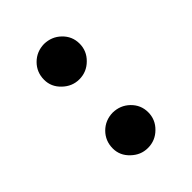

<svg xmlns="http://www.w3.org/2000/svg" viewBox="-139 -499 564 564"><g transform="rotate(-45 143.0 -217.0)"><path d="M143.1 -286.1C163.6 -286.1 181.2 -293.5 195.8 -308.1C210.4 -322.3 217.8 -339.8 217.8 -359.9C217.8 -380.4 210.4 -397.5 195.8 -411.6C181.2 -425.8 163.6 -432.6 143.1 -433.1C122.1 -432.6 104.5 -425.3 90.3 -411.1C76.2 -397 68.8 -379.4 68.8 -358.4C68.8 -338.9 76.2 -321.8 91.3 -307.6C106 -293.5 123 -286.1 143.1 -286.1ZM143.1 -1C163.6 -1 181.2 -8.3 195.8 -22.9C210.4 -37.1 217.8 -54.7 217.8 -74.7C217.8 -95.2 210.4 -112.3 195.8 -126.5C181.2 -140.6 163.6 -147.5 143.1 -147.9C122.1 -147.5 104.5 -140.1 90.3 -126C76.2 -111.8 68.8 -94.2 68.8 -73.2C68.8 -53.7 76.2 -36.6 91.3 -22.5C106 -8.3 123 -1 143.1 -1Z"/></g></svg>

Font: Parastoo
Style: Bold
Weight: 700
Foundry: Saber Rastikerdar (saber.rastikerdar@gmail.com)
Version: Version 2.0.1